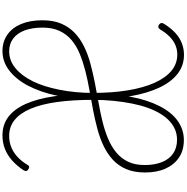

<svg xmlns="http://www.w3.org/2000/svg" viewBox="2 -1462 1477 1520"><g transform="rotate(90 740.0 -701.5)"><path d="M1051 17Q967 17 905.5 -29Q844 -75 803 -165.5Q762 -256 742 -390Q722 -524 722 -699Q722 -781 728 -856.5Q734 -932 746 -998.5Q758 -1065 776.5 -1121.5Q795 -1178 818.5 -1224.5Q842 -1271 871 -1307.5Q900 -1344 934 -1368.5Q968 -1393 1006.5 -1406Q1045 -1419 1088 -1419Q1169 -1419 1226 -1381Q1283 -1343 1314 -1274.5Q1345 -1206 1345 -1112Q1345 -1026 1318.5 -963.5Q1292 -901 1245 -857.5Q1198 -814 1135.5 -784Q1073 -754 1000 -734.5Q927 -715 849 -700Q771 -685 693 -671.5Q615 -658 542.5 -639.5Q470 -621 407.5 -595.5Q345 -570 298 -531Q251 -492 224.5 -435.5Q198 -379 198 -301Q198 -219 220 -159.5Q242 -100 284.5 -68Q327 -36 386 -36Q422 -36 455.5 -48.5Q489 -61 519 -85.5Q549 -110 575 -144.5Q601 -179 623 -223.5Q645 -268 661.5 -321Q678 -374 690 -434Q702 -494 708.5 -560.5Q715 -627 715 -699Q715 -853 694.5 -976.5Q674 -1100 635 -1187Q596 -1274 540 -1320.5Q484 -1367 411 -1367Q372 -1367 336.5 -1352Q301 -1337 270 -1306.5Q239 -1276 213 -1232Q204 -1219 195 -1217Q186 -1215 175 -1222Q164 -1230 162 -1239.5Q160 -1249 168 -1262Q201 -1315 238.5 -1350Q276 -1385 320.5 -1402.5Q365 -1420 414 -1420Q498 -1420 563 -1370Q628 -1320 672.5 -1226Q717 -1132 740.5 -999Q764 -866 764 -699Q764 -621 757 -549.5Q750 -478 736.5 -413Q723 -348 703 -291Q683 -234 658 -186Q633 -138 602.5 -100.5Q572 -63 537.5 -36.5Q503 -10 464.5 3.5Q426 17 384 17Q310 17 254.5 -21.5Q199 -60 169.5 -131Q140 -202 140 -299Q140 -386 166.5 -448Q193 -510 239.5 -554.5Q286 -599 348.5 -629.5Q411 -660 484 -679.5Q557 -699 635 -714.5Q713 -730 791 -743.5Q869 -757 942 -775Q1015 -793 1077 -819Q1139 -845 1186 -883.5Q1233 -922 1259.5 -977Q1286 -1032 1286 -1109Q1286 -1187 1263 -1245Q1240 -1303 1195 -1334Q1150 -1365 1086 -1365Q1043 -1365 1006.5 -1350Q970 -1335 938 -1305.5Q906 -1276 879.5 -1232.5Q853 -1189 833 -1133Q813 -1077 799.5 -1009.5Q786 -942 778 -864Q770 -786 770 -699Q770 -537 787.5 -413Q805 -289 840.5 -205.5Q876 -122 929.5 -79Q983 -36 1055 -36Q1102 -36 1143 -52Q1184 -68 1220 -100.5Q1256 -133 1284 -180Q1290 -192 1298.5 -194Q1307 -196 1318 -189Q1331 -182 1333 -172.5Q1335 -163 1328 -151Q1293 -98 1250.5 -60Q1208 -22 1158.5 -2.5Q1109 17 1051 17Z"/></g></svg>

Font: Playwrite BE WAL ExtraLight
Style: Regular
Weight: 250
Version: Version 1.002